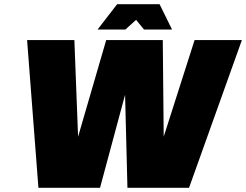

<svg xmlns="http://www.w3.org/2000/svg" viewBox="-20 -890 1166 910"><path d="M483.4 -700.2H751.5L755.9 -242.2L902.3 -700.2H1126.5L876 0H584L572.8 -440.9L454.1 0H162.1L108.4 -700.2H332.5L350.1 -242.2ZM795.4 -750H662.6L625 -795.9L574.2 -750H442.4L535.2 -870.1H736.3Z"/></svg>

Font: Fivo Sans Black
Style: Regular
Weight: 900
Designer: Alexander Slobzheninov
Foundry: Alexander Slobzheninov
Version: 1.0